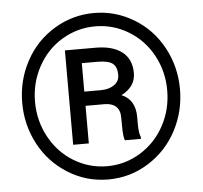

<svg xmlns="http://www.w3.org/2000/svg" viewBox="-52 -776 890 840"><g transform="rotate(-5 393.0 -355.5)"><path d="M43.9 -356Q43.9 -454.6 89.6 -539.1Q135.3 -623.5 216.1 -672.1Q296.9 -720.7 390.6 -720.7Q484.4 -720.7 564.9 -672.1Q645.5 -623.5 691.2 -539.1Q736.8 -454.6 736.8 -356Q736.8 -259.8 692.9 -175.8Q648.9 -91.8 568.1 -40.8Q487.3 10.3 390.6 10.3Q294.4 10.3 213.6 -40.3Q132.8 -90.8 88.4 -174.8Q43.9 -258.8 43.9 -356ZM100.1 -356Q100.1 -272 139.2 -200.4Q178.2 -128.9 245.4 -88.4Q312.5 -47.9 390.6 -47.9Q469.2 -47.9 536.6 -89.1Q604 -130.4 642.3 -201.2Q680.7 -272 680.7 -356Q680.7 -439.5 642.3 -510Q604 -580.6 536.6 -621.3Q469.2 -662.1 390.6 -662.1Q312.5 -662.1 245.1 -621.8Q177.7 -581.5 138.9 -510.3Q100.1 -439 100.1 -356ZM318.8 -319.3V-154.3H250V-568.8H384.8Q459.5 -568.8 500.7 -536.9Q542 -504.9 542 -443.8Q542 -383.8 479.5 -352.1Q539.1 -327.6 539.6 -252.4V-222.7Q539.6 -180.7 547.9 -162.1V-154.3H477.1Q470.2 -171.9 470.2 -217Q470.2 -262.2 468.8 -270.5Q460.9 -317.4 404.8 -319.3ZM318.8 -381.8H395Q430.2 -382.8 451.7 -398.9Q473.1 -415 473.1 -441.4Q473.1 -477.1 454.1 -491.9Q435.1 -506.8 386.2 -506.8H318.8Z"/></g></svg>

Font: Roboto
Style: Regular
Weight: 400
Designer: Google
Version: Version 2.001047; 2015